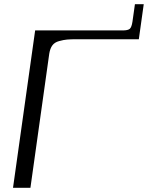

<svg xmlns="http://www.w3.org/2000/svg" viewBox="-20 -895 705 915"><path d="M611.3 -792 623 -875H665L641.6 -708H349.6Q316.4 -708 299.8 -706.5Q283.2 -705.1 261.7 -699.2Q240.2 -693.4 229.5 -678.7Q218.8 -664.1 214.8 -639.6L125 0H42L147.5 -750H564.5Q589.8 -750 598.6 -757.8Q607.4 -765.6 611.3 -792Z"/></svg>

Font: okolaks
Style: RegularItalic
Weight: 500
Italic angle: -8°
Version: Version 000.6.0